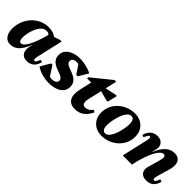

<svg xmlns="http://www.w3.org/2000/svg" viewBox="167 -1601 2580 2580"><g transform="rotate(45 1457.5 -311.0)"><path d="M150 16Q90 16 55 -29.5Q20 -75 20 -153Q20 -229 46 -295Q72 -361 118 -410.5Q164 -460 225 -488Q286 -516 357 -516Q440 -516 497 -474L584 -502H613L528 -130Q512 -59 538 -59Q551 -59 562 -74.5Q573 -90 589 -130L623 -119Q589 16 466 16Q399 16 370 -28.5Q341 -73 358 -149L368 -194H367Q325 -85 273 -34.5Q221 16 150 16ZM203 -170Q203 -97 244 -97Q285 -97 331 -181Q377 -265 420 -420L424 -438Q410 -461 371 -461Q335 -461 307.5 -440Q280 -419 260.5 -384.5Q241 -350 228 -310.5Q215 -271 209 -234Q203 -197 203 -170Z M883 16Q838 16 792 7Q746 -2 706.5 -18Q667 -34 640 -55L720 -193H747L836 -56Q856 -50 880 -50Q917 -50 940.5 -65.5Q964 -81 964 -106Q964 -132 946 -147.5Q928 -163 899 -174Q870 -185 838 -197Q806 -209 777 -227Q748 -245 730 -274Q712 -303 712 -349Q712 -398 742.5 -435.5Q773 -473 826.5 -494.5Q880 -516 949 -516Q989 -516 1031.5 -509Q1074 -502 1112.5 -489.5Q1151 -477 1178 -461L1096 -324H1069L987 -446Q971 -450 952 -450Q916 -450 895 -435Q874 -420 874 -394Q874 -369 892 -353Q910 -337 939 -326Q968 -315 1000 -303Q1032 -291 1061 -273Q1090 -255 1108 -226Q1126 -197 1126 -151Q1126 -74 1060.5 -29Q995 16 883 16Z M1380 16Q1289 16 1253.5 -45Q1218 -106 1244 -219L1284 -393H1203L1208 -417L1481 -638H1514L1476 -476L1634 -509H1656L1624 -374L1610 -365L1460 -405L1415 -210Q1402 -156 1414 -126.5Q1426 -97 1460 -97Q1492 -97 1518.5 -112Q1545 -127 1569 -160L1598 -140Q1525 16 1380 16Z M1883 16Q1819 16 1769 -12Q1719 -40 1691 -89.5Q1663 -139 1663 -203Q1663 -269 1688.5 -325.5Q1714 -382 1760 -425Q1806 -468 1867 -492Q1928 -516 1998 -516Q2063 -516 2112.5 -488Q2162 -460 2190 -411Q2218 -362 2218 -297Q2218 -231 2192.5 -174.5Q2167 -118 2121 -75Q2075 -32 2014.5 -8Q1954 16 1883 16ZM1895 -42Q1926 -42 1950 -66.5Q1974 -91 1991.5 -129.5Q2009 -168 2021 -212Q2033 -256 2038.5 -295.5Q2044 -335 2044 -361Q2044 -408 2029 -433Q2014 -458 1986 -458Q1955 -458 1931 -433.5Q1907 -409 1889.5 -370.5Q1872 -332 1860 -288Q1848 -244 1842.5 -204.5Q1837 -165 1837 -139Q1837 -93 1852 -67.5Q1867 -42 1895 -42Z M2276 0 2361 -370Q2377 -441 2351 -441Q2329 -441 2301 -370L2267 -381Q2284 -446 2324.5 -481Q2365 -516 2423 -516Q2487 -516 2518.5 -476.5Q2550 -437 2536 -375L2520 -306H2522Q2602 -516 2748 -516Q2824 -516 2852 -462.5Q2880 -409 2854 -317L2800 -130Q2790 -97 2793 -78Q2796 -59 2810 -59Q2823 -59 2834 -74.5Q2845 -90 2861 -130L2895 -119Q2861 16 2738 16Q2666 16 2636 -26Q2606 -68 2627 -139L2672 -295Q2704 -403 2654 -403Q2607 -403 2559 -320Q2511 -237 2469 -82L2450 0Z"/></g></svg>

Font: Platypi ExtraBold
Style: Italic
Weight: 800
Italic angle: -13°
Designer: David Sargent
Foundry: Bolt Cutter Type
Version: Version 1.200; ttfautohint (v1.8.4.7-5d5b)